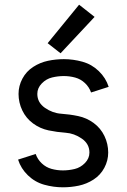

<svg xmlns="http://www.w3.org/2000/svg" viewBox="-20 -790 540 818"><path d="M238 -563 183 -606 317 -770 383 -718ZM248 8Q208 8 168.5 -3Q129 -14 99 -43Q69 -72 57 -110L132 -134Q140 -111 158 -94Q176 -77 199.5 -70.5Q223 -64 248 -64Q273 -64 298 -70Q323 -76 342 -95.5Q361 -115 361 -140Q361 -177 328.5 -199.5Q296 -222 259.5 -224.5Q223 -227 187 -234.5Q151 -242 121 -264Q91 -286 75 -319.5Q59 -353 59 -390Q59 -424 75.5 -455Q92 -486 121.5 -505Q151 -524 184.5 -531Q218 -538 252 -538Q292 -538 331.5 -527Q371 -516 401 -487Q431 -458 443 -420L368 -396Q360 -419 342 -436Q324 -453 300.5 -459.5Q277 -466 252 -466Q227 -466 202 -460Q177 -454 158 -434.5Q139 -415 139 -390Q139 -353 171.5 -330.5Q204 -308 240.5 -305.5Q277 -303 313 -295.5Q349 -288 379 -266Q409 -244 425 -210.5Q441 -177 441 -140Q441 -106 424.5 -75Q408 -44 378.5 -25Q349 -6 315.5 1Q282 8 248 8Z"/></svg>

Font: Iosevka SS08
Style: Regular
Weight: 400
Monospace: yes
Designer: Belleve Invis
Foundry: Belleve Invis
Version: 2.1.0; ttfautohint (v1.8.2)